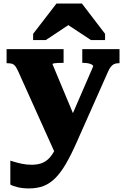

<svg xmlns="http://www.w3.org/2000/svg" viewBox="-20 -817 708 1078"><path d="M414 -123 357 -28 297 61 81 -419Q73 -436 66 -445.5Q59 -455 49 -458.5Q39 -462 23 -462H17V-541H337V-464H332Q318 -464 304.5 -463.5Q291 -463 283 -461.5Q275 -460 275 -456ZM410 -17Q379 53 350.5 102Q322 151 291.5 182Q261 213 225 227Q189 241 142 241Q107 241 78.5 234Q50 227 38 219V85Q42 86 59.5 91.5Q77 97 103 102.5Q129 108 157 108Q186 108 208.5 101Q231 94 249 78Q267 62 282.5 34.5Q298 7 312 -34L347 -84L503 -444Q503 -450 495.5 -454.5Q488 -459 475 -461.5Q462 -464 447 -464H442V-541H651V-462H645Q630 -462 620 -457Q610 -452 601.5 -441Q593 -430 585 -411ZM440 -797H297L166 -627V-592H237L409 -706H318L491 -592H570V-627Z"/></svg>

Font: Roboto Serif ExtraBold
Style: Regular
Weight: 800
Designer: Greg Gazdowicz
Foundry: Commercial Type
Version: Version 1.008